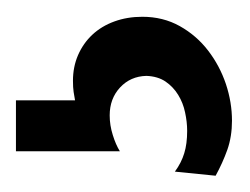

<svg xmlns="http://www.w3.org/2000/svg" viewBox="-54 -10 299 230"><g transform="rotate(-90 95.0 105.5)"><path d="M90.3 -24.4V46.4Q95.2 45.4 100.3 44.7Q105.5 43.9 113.8 43.9Q130.4 43.9 144.5 50Q158.7 56.2 168.9 67.1Q179.2 78.1 184.8 93.5Q190.4 108.9 190.4 127Q190.4 151.9 179.2 171.9Q168 191.9 149.9 205.8Q131.8 219.7 109.9 227.1Q87.9 234.4 65.9 234.4Q46.9 234.4 31 228.8Q15.1 223.1 0 214.8L4.9 166Q15.6 173.8 26.9 177.2Q38.1 180.7 53.7 180.7Q64.5 180.7 75.9 178.2Q87.4 175.8 96.9 169.9Q106.4 164.1 112.8 154.8Q119.1 145.5 119.6 131.8Q119.1 112.8 105.7 100.3Q92.3 87.9 72.3 87.9Q60.5 87.9 48.8 91.6Q37.1 95.2 29.3 100.1V-24.4Z"/></g></svg>

Font: Andika New Basic
Style: Regular
Weight: 400
Designer: Victor Gaultney, Annie Olsen, Julie Remington, Don Collingsworth, Eric Hays
Foundry: SIL International
Version: Version 5.500